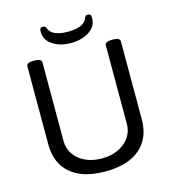

<svg xmlns="http://www.w3.org/2000/svg" viewBox="-126 -976 964 1083"><g transform="rotate(-15 356.0 -434.0)"><path d="M83 -224V-680Q83 -702 123 -702H131Q171 -702 171 -680V-221Q171 -177 195 -142.5Q219 -108 261 -89Q303 -70 356 -70Q409 -70 451 -89.5Q493 -109 517 -143.5Q541 -178 541 -221V-680Q541 -702 581 -702H589Q629 -702 629 -680V-224Q629 -115 558 -54.5Q487 6 356 6Q224 6 153.5 -54.5Q83 -115 83 -224ZM206 -849Q206 -864 210 -869Q214 -874 224 -874Q232 -874 236.5 -871.5Q241 -869 243 -862Q260 -810 356 -810Q452 -810 469 -862Q471 -869 475.5 -871.5Q480 -874 488 -874Q498 -874 502 -869Q506 -864 506 -849Q506 -801 462.5 -772.5Q419 -744 356 -744Q293 -744 249.5 -772.5Q206 -801 206 -849Z"/></g></svg>

Font: Asap-Regular
Style: Regular
Weight: 400
Designer: Pablo Cosgaya
Foundry: Omnibus-Type
Version: Version 2.000; ttfautohint (v1.8)